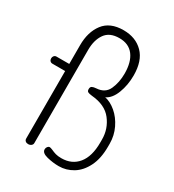

<svg xmlns="http://www.w3.org/2000/svg" viewBox="-188 -877 915 1007"><g transform="rotate(30 269.5 -374.0)"><path d="M216 -20Q216 -29 221.5 -36Q227 -43 234 -43Q239 -43 251 -38Q266 -31 280 -27Q294 -23 315 -23Q378 -23 414.5 -67.5Q451 -112 451 -196V-215Q451 -279 412 -329.5Q373 -380 290 -387Q272 -389 265 -393Q258 -397 258 -409Q258 -422 266.5 -426.5Q275 -431 291 -432Q343 -435 362 -477.5Q381 -520 381 -573Q381 -643 351.5 -682Q322 -721 265 -721Q206 -721 179.5 -683Q153 -645 153 -586V-21Q153 -12 145.5 -6Q138 0 127 0Q117 0 110.5 -5.5Q104 -11 104 -21V-429H27Q18 -429 12.5 -435Q7 -441 7 -450Q7 -459 12.5 -465.5Q18 -472 27 -472H104V-586Q104 -666 143 -717Q182 -768 263 -768Q337 -768 382 -722.5Q427 -677 427 -588Q427 -530 408 -480.5Q389 -431 355 -415Q389 -408 422 -380Q455 -352 476 -308.5Q497 -265 497 -216V-198Q497 -126 472.5 -77Q448 -28 408.5 -4Q369 20 324 20Q289 20 252.5 11Q216 2 216 -20Z"/></g></svg>

Font: Dosis
Style: Regular
Weight: 400
Designer: Edgar Tolentino, Pablo Impallari, Igino Marini
Foundry: Edgar Tolentino, Pablo Impallari, Igino Marini
Version: Version 1.007;Glyphs 3.1.1 (3134)